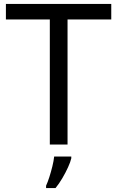

<svg xmlns="http://www.w3.org/2000/svg" viewBox="-20 -734 596 975"><path d="M323 0H233V-635H10V-714H545V-635H323ZM342 70Q338 88 325.5 115.5Q313 143 296.5 171Q280 199 262 221H214V209Q222 192 230.5 165.5Q239 139 246 110.5Q253 82 255 61H342Z"/></svg>

Font: TSCustom
Style: Regular
Weight: 400
Designer: Monotype Design Team
Foundry: Monotype Imaging Inc.
Version: Version 2.004; ttfautohint (v1.8.3) -l 8 -r 50 -G 200 -x 14 